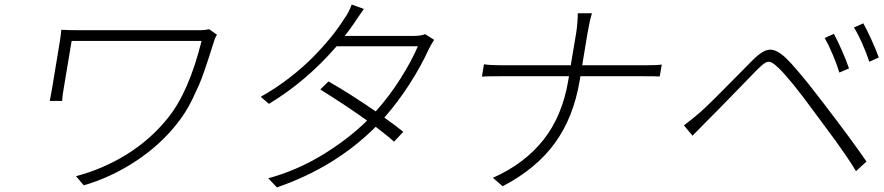

<svg xmlns="http://www.w3.org/2000/svg" viewBox="-20 -788 3864 839"><path d="M894.2 -660.2 928.3 -636Q920.5 -625.7 913.7 -603Q900.2 -560 893.8 -540.3Q887.4 -520.6 873.8 -480.6Q860.1 -440.7 849.1 -415.8Q838.1 -391 822.4 -358.1Q806.8 -325.3 789.2 -297.6Q771.7 -269.9 751.4 -245Q679.3 -153.8 573.3 -83.8Q467.3 -13.8 346.2 22L312.1 -18.1Q430.8 -49.4 534.1 -113.6Q637.4 -177.9 711.6 -269.9Q805 -383.9 860.8 -609H293L257.8 -398.1Q253.2 -372.9 251.4 -346.9H197.4Q199.9 -358.7 207 -398.1L240.8 -603Q246.8 -641 247.9 -658Q270.6 -655.9 339.5 -655.9H851.6Q875.7 -655.9 894.2 -660.2Z M1837.7 -638.8 1876.8 -614Q1864.3 -594.1 1854 -573.9Q1821 -501.1 1770.4 -421.9Q1719.8 -342.7 1659.4 -274.1Q1712 -237.2 1742.2 -212L1702.1 -169Q1686.8 -183.6 1621.8 -234Q1444.2 -56.5 1190 30.9L1152.3 -8.9Q1274.9 -42.3 1386.9 -109.9Q1498.9 -177.6 1584.2 -261Q1499.3 -322.4 1379.6 -397L1415.5 -432.2Q1508.9 -378.9 1621.8 -301.1Q1680 -365.8 1728.7 -442.3Q1777.3 -518.8 1806.1 -585.9H1451Q1319.2 -433.2 1155.2 -334.2L1119.3 -365.1Q1183.6 -400.9 1244 -447.4Q1304.3 -494 1349.8 -540.5Q1395.2 -587 1428.4 -628.2Q1461.6 -669.4 1484 -706Q1502.5 -729.8 1517 -768.1L1570 -748.9Q1561.4 -737.2 1545.3 -713.2Q1529.1 -689.3 1527.7 -687.1Q1502.5 -650.6 1486.5 -631H1786.6Q1819.2 -631 1837.7 -638.8Z M2094.8 -507.1Q2121.8 -502.8 2172.2 -502.8H2474.1L2497.9 -644.9Q2501.1 -664.8 2503.2 -692.1Q2505.3 -719.5 2504.6 -730.1H2566.8Q2557.2 -700.3 2547.6 -644.9L2524.1 -502.8H2801.1Q2853 -502.8 2871.8 -506L2862.9 -453.8Q2851.2 -454.9 2792.3 -454.9H2516.3L2513.1 -436.1Q2486.5 -275.6 2404.8 -163Q2323.2 -50.4 2176.5 25.9L2133.9 -11Q2272.7 -72.8 2355.1 -177.4Q2437.5 -282 2463.1 -436.1L2466.3 -454.9H2166.2Q2097.7 -454.9 2085.9 -453.1Z M3623.9 -639.9Q3638.1 -614.3 3658.6 -568.2Q3679 -522 3690 -489L3647.7 -470.9Q3638.1 -503.9 3619.3 -548.5Q3600.5 -593 3583.8 -622.2ZM3752.5 -686.1Q3766.3 -661.9 3787.6 -615.4Q3808.9 -568.9 3820 -536.9L3778.8 -518.1Q3767 -554 3748 -597.1Q3729 -640.3 3711.6 -668ZM2968.7 -240.1Q3007.5 -269.5 3039.1 -296.9Q3063.2 -318.2 3104 -358.7Q3144.9 -399.1 3195 -450.3Q3245 -501.4 3268.8 -524.9Q3292.3 -548.3 3310.7 -559.7Q3329.2 -571 3346.6 -571Q3375 -571 3413.4 -535.2Q3435 -514.9 3469.1 -474.4Q3503.2 -433.9 3520.8 -411.4Q3538.4 -388.8 3579.5 -335.9Q3713.1 -160.9 3766.3 -82L3720.5 -40.1Q3701.7 -71.7 3675.6 -109.7Q3649.5 -147.7 3631.7 -172.2Q3614 -196.7 3582.2 -239.3Q3550.4 -282 3540.8 -295.1Q3433.9 -441.8 3381.4 -491.8Q3366.5 -505.7 3357.2 -511.9Q3348 -518.1 3339.5 -518.1Q3330.3 -518.1 3319.2 -510.5Q3308.2 -502.8 3289.1 -484Q3279.8 -474.8 3190.7 -382.8Q3101.6 -290.8 3068.9 -258.9Q3058.6 -248.9 3036.6 -226Q3014.6 -203.1 3006 -195Z"/></svg>

Font: Karasuma Gothic
Style: Light Italic
Weight: 300
Italic angle: 9.39998°
Designer: Rasmus Andersson / Ryoko Nishizuka
Foundry: rsms
Version: Version 1.00